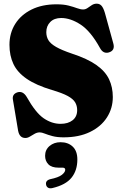

<svg xmlns="http://www.w3.org/2000/svg" viewBox="-20 -735 665 1045"><path d="M326 12.5Q291 12.5 265.8 5.8Q240.5 -1 223.8 -7.8Q207 -14.5 196.5 -14.5Q182 -14.5 168.8 -7Q155.5 0.5 143 8.2Q130.5 16 118 16Q86 16 78.5 -24L50.5 -191.5Q44.5 -222.5 75 -232.5Q104.5 -241.5 125 -208Q173.5 -121.5 217.8 -91.2Q262 -61 309.5 -61Q350.5 -61 375.2 -80.5Q400 -100 400 -135.5Q400 -159.5 389 -178Q378 -196.5 348.8 -212.5Q319.5 -228.5 263.5 -245Q176.5 -271 125.5 -306Q74.5 -341 53 -386.8Q31.5 -432.5 31.5 -491Q31.5 -555 62.8 -604.8Q94 -654.5 151.5 -683Q209 -711.5 287.5 -711.5Q326.5 -711.5 353.5 -704.5Q380.5 -697.5 399.2 -690.5Q418 -683.5 432.5 -683.5Q445 -683.5 456.2 -691.2Q467.5 -699 479.5 -707Q491.5 -715 506.5 -715Q522 -715 532.2 -704Q542.5 -693 551 -664.5L596.5 -499.5Q608 -460 572 -449.5Q541.5 -441 524 -474Q473.5 -565.5 418.8 -601.2Q364 -637 313 -637Q275 -637 253.5 -615.2Q232 -593.5 232 -560Q232 -535.5 243.5 -516.2Q255 -497 285.5 -479.5Q316 -462 372 -443Q456 -415.5 504.5 -381.2Q553 -347 573.5 -303.8Q594 -260.5 594 -207Q594 -145.5 562 -95.8Q530 -46 470 -16.8Q410 12.5 326 12.5ZM298.5 177.5Q261 177.5 243.2 159.2Q225.5 141 225.5 113Q225.5 80 249.8 59.5Q274 39 309.5 39Q350.5 39 375.8 63Q401 87 401 133Q401 193 369.2 232.2Q337.5 271.5 265.5 288.5Q251 292 242 286.8Q233 281.5 231 271Q226 248 252.5 240.5Q298.5 231 316.8 216.5Q335 202 335 189Q335 177.5 320.5 177.5Z"/></svg>

Font: Fraunces 72pt Soft Black
Style: Regular
Weight: 900
Version: Version 1.000;[b76b70a41]